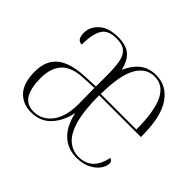

<svg xmlns="http://www.w3.org/2000/svg" viewBox="-125 -729 924 924"><g transform="rotate(45 337.0 -266.5)"><path d="M170 10Q115 10 80 -27Q45 -64 45 -143Q45 -218 92.5 -255.5Q140 -293 239 -296L304 -299V-375Q304 -426 298 -461.5Q292 -497 272 -515Q252 -533 211 -533Q154 -533 133.5 -498.5Q113 -464 113 -393Q80 -393 80 -441Q80 -481 113.5 -512Q147 -543 213 -543Q268 -543 296 -518Q324 -493 335 -443Q355 -490 388 -516.5Q421 -543 470 -543Q544 -543 586.5 -479.5Q629 -416 629 -291V-280H345Q345 -177 362.5 -115.5Q380 -54 411.5 -27Q443 0 484 0Q575 0 596 -105Q606 -102 609.5 -96Q613 -90 613 -83Q613 -65 598 -43Q583 -21 553 -5.5Q523 10 480 10Q420 10 379.5 -28Q339 -66 324 -139Q312 -76 273.5 -33Q235 10 170 10ZM588 -290Q588 -414 558.5 -473.5Q529 -533 471 -533Q412 -533 379.5 -475.5Q347 -418 346 -290ZM177 -1Q233 -1 269 -47.5Q305 -94 305 -181L304 -289L243 -286Q157 -284 122 -246Q87 -208 87 -140Q87 -72 108.5 -36.5Q130 -1 177 -1Z"/></g></svg>

Font: Noto Serif Display Condensed ExtraLight
Style: Regular
Weight: 200
Width: 3
Designer: Monotype Design Team
Foundry: Monotype Imaging Inc.
Version: Version 2.009